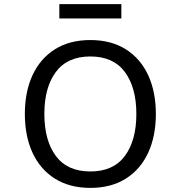

<svg xmlns="http://www.w3.org/2000/svg" viewBox="-20 -903 880 935"><path d="M101 -348Q101 -456 138.5 -537Q176 -618 247.5 -663Q319 -708 420 -708Q521 -708 592.5 -663Q664 -618 701.5 -537Q739 -456 739 -348Q739 -240 701.5 -159Q664 -78 592.5 -33Q521 12 420 12Q319 12 247.5 -33Q176 -78 138.5 -159Q101 -240 101 -348ZM644 -348Q644 -477 588 -552.5Q532 -628 420 -628Q308 -628 252 -552.5Q196 -477 196 -348Q196 -219 252 -143.5Q308 -68 420 -68Q532 -68 588 -143.5Q644 -219 644 -348ZM571 -883V-813H269V-883Z"/></svg>

Font: Amiko
Style: Regular
Weight: 400
Designer: Pablo Impallari, Rodrigo Fuenzalida, Andres Torresi
Foundry: Impallari Type
Version: Version 1.001; ttfautohint (v1.3)